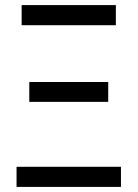

<svg xmlns="http://www.w3.org/2000/svg" viewBox="-20 -734 540 754"><path d="M65 -714H435V-635H65ZM95 -412H405V-334H95ZM45 -79H455V0H45Z"/></svg>

Font: Noto Sans Mono UI Cond
Style: Regular
Weight: 400
Width: 3
Monospace: yes
Designer: Monotype Design team
Foundry: Monotype Imaging Inc.
Version: Version 1.000